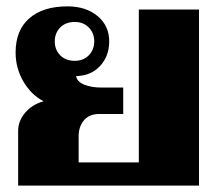

<svg xmlns="http://www.w3.org/2000/svg" viewBox="-20 -583 700 603"><path d="M37 -172Q37 -203 59 -229Q81 -255 117 -265Q78 -285 53.5 -327Q29 -369 29 -418Q29 -488 72 -525.5Q115 -563 192 -563Q250 -563 286.5 -532.5Q323 -502 323 -453Q323 -407 294.5 -376Q266 -345 219 -344Q222 -326 245 -317Q268 -308 298 -308H367V-225H292Q260 -225 243.5 -205Q227 -185 227 -156V-73H416V-553H605V0H37ZM276 -453Q276 -479 259 -496.5Q242 -514 215 -514Q186 -514 169 -496.5Q152 -479 152 -453Q152 -427 169 -409.5Q186 -392 215 -392Q242 -392 259 -409.5Q276 -427 276 -453Z"/></svg>

Font: Taviraj ExtraBold
Style: Regular
Weight: 800
Designer: Katatrad Team
Foundry: CadsonDemak
Version: Version 1.001